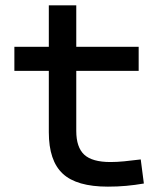

<svg xmlns="http://www.w3.org/2000/svg" viewBox="-20 -694 626 724"><path d="M386.7 9.8Q269 9.8 216.6 -39.1Q164.1 -87.9 164.1 -195.3V-283.2H267.6V-200.2Q267.6 -138.7 297.6 -110.8Q327.6 -83 396.5 -83Q420.9 -83 448.2 -85.7Q475.6 -88.4 510.7 -92.8L522.5 -2Q488.3 3.9 455.8 6.8Q423.3 9.8 386.7 9.8ZM164.1 -244.1V-673.8H267.6V-244.1ZM34.2 -426.8V-517.6H502.9V-426.8Z"/></svg>

Font: Cascadia Mono
Style: Regular
Weight: 400
Monospace: yes
Designer: Aaron Bell
Foundry: Saja Typeworks
Version: Version 2404.023